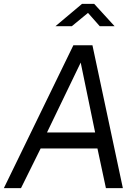

<svg xmlns="http://www.w3.org/2000/svg" viewBox="-32 -977 713 997"><path d="M77 0 179 -206H474L518 0H606L448 -742H349L-12 0ZM563 -841 457 -957H394L256 -841H341L425 -910L486 -841ZM387 -652 462 -289H212Z"/></svg>

Font: Cheyenne Sans
Style: Italic
Weight: 400
Italic angle: -8.13011°
Designer: The Public Sans project authors (U.S. Web Design System), Libre Franklin designed by Pablo Impallari and Rodrigo Fuenzal
Foundry: The Cheyenne Sans Project Authors
Version: Version 2.007